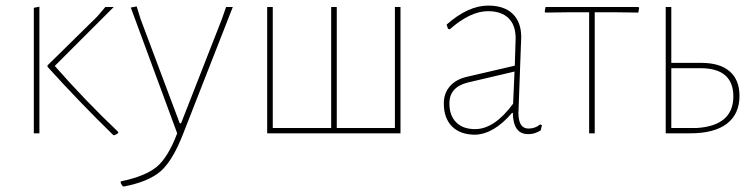

<svg xmlns="http://www.w3.org/2000/svg" viewBox="-20 -477 2690 687"><path d="M101 0V-449L121 -453V0ZM387 -452 176 -241Q285 -117 403 -5V-1Q400 2 389 7L385 6Q264 -112 150 -238V-243L328 -418L357 -452Z M469 -454 483 -409 623 -36H628L774 -409L789 -452H813L636 0Q598 98 555 135.5Q512 173 425 190H420Q416 186 412 178V172Q499 154 540 120.5Q581 87 614 0L448 -450Z M936 0V-452H956V-19H1165V-452H1185V-19H1393V-452H1413V0Z M1727 -457Q1784 -457 1814.5 -427.5Q1845 -398 1845 -344Q1845 -332 1840 -209Q1835 -86 1835 -73Q1835 -17 1871 -17Q1895 -17 1913 -32L1919 -29L1915 -11Q1895 3 1870 3Q1816 3 1815 -73H1812Q1748 2 1681 5Q1627 5 1597.5 -24.5Q1568 -54 1568 -107Q1568 -143 1589.5 -168Q1611 -193 1650 -202L1822 -242L1825 -340Q1825 -387 1799.5 -412Q1774 -437 1726 -437Q1663 -437 1589 -372L1583 -374L1578 -389Q1655 -457 1727 -457ZM1821 -221 1655 -182Q1588 -166 1588 -107Q1588 -64 1612 -39.5Q1636 -15 1680 -15Q1749 -15 1816 -106Z M2088 0V-433H2009L1931 -432L1929 -436L1932 -452H2264L2267 -449L2264 -432L2188 -433H2108V0Z M2362 0V-452H2382V-252H2490Q2556 -252 2591 -221.5Q2626 -191 2626 -134Q2626 -69 2581 -34.5Q2536 0 2450 0ZM2486 -233H2382V-19H2474Q2604 -28 2604 -132Q2604 -233 2486 -233Z"/></svg>

Font: Alegreya Sans SC Thin
Style: Regular
Weight: 100
Designer: Juan Pablo del Peral
Foundry: Huerta Tipografica
Version: Version 2.007